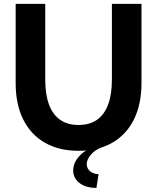

<svg xmlns="http://www.w3.org/2000/svg" viewBox="-20 -752 799 976"><path d="M699.2 -732.4V-329.6Q699.2 -222.2 660.9 -145Q622.6 -67.9 551 -26.6Q479.5 14.6 379.4 14.6Q279.8 14.6 208 -26.6Q136.2 -67.9 97.9 -145Q59.6 -222.2 59.6 -329.6V-732.4H210V-348.1Q210 -271.5 229.2 -220.2Q248.5 -168.9 286.1 -142.8Q323.7 -116.7 379.4 -116.7Q435.1 -116.7 472.7 -142.8Q510.3 -168.9 529.5 -220.2Q548.8 -271.5 548.8 -348.1V-732.4ZM470.2 203.1Q416.5 203.1 384.3 178.5Q352.1 153.8 352.1 114.3Q352.1 79.1 377.7 47.6Q403.3 16.1 447.3 -2H494.1Q461.4 11.2 441.2 35.2Q420.9 59.1 420.9 82.5Q420.9 103.5 437.3 117.9Q453.6 132.3 481 133.3Z"/></svg>

Font: Kumbh Sans
Style: Bold
Weight: 700
Version: Version 1.005